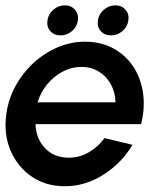

<svg xmlns="http://www.w3.org/2000/svg" viewBox="-28 -666 607 700"><path d="M208 13Q139 13 87.2 -22.5Q35.5 -58 10.2 -117.8Q-15 -177.5 -5 -250Q2.5 -305 28.8 -352.8Q55 -400.5 94.5 -436.8Q134 -473 182.2 -493.5Q230.5 -514 282 -514Q339.5 -514 384 -490.2Q428.5 -466.5 456.8 -424.8Q485 -383 493.2 -328.8Q501.5 -274.5 486.5 -213.5H101.5Q103 -161.5 135.5 -126.5Q168 -91.5 222.5 -91Q260.5 -91 294.5 -110Q328.5 -129 353 -162.5L455 -138Q415.5 -71.5 349.2 -29.2Q283 13 208 13ZM109 -293H393Q392.5 -328.5 376.5 -358Q360.5 -387.5 332.8 -404.8Q305 -422 269 -422Q233 -422 200.8 -405Q168.5 -388 144.2 -358.8Q120 -329.5 109 -293ZM193 -537Q169.5 -537 155.5 -552.5Q141.5 -568 145 -591.5Q148 -614.5 166.5 -630.5Q185 -646.5 208.5 -646.5Q231.5 -646.5 245.2 -630.5Q259 -614.5 256 -591.5Q252.5 -568 234.2 -552.5Q216 -537 193 -537ZM377.5 -537Q353.5 -537 339.5 -552.5Q325.5 -568 329 -591.5Q332 -614.5 350.5 -630.5Q369 -646.5 392.5 -646.5Q415.5 -646.5 429.5 -630.5Q443.5 -614.5 440 -591.5Q436.5 -568 418.2 -552.5Q400 -537 377.5 -537Z"/></svg>

Font: Urbanist SemiBold
Style: Italic
Weight: 600
Italic angle: -8°
Designer: Corey Hu
Foundry: Corey Hu
Version: Version 1.321; ttfautohint (v1.8.4.7-5d5b)